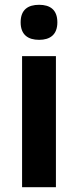

<svg xmlns="http://www.w3.org/2000/svg" viewBox="-20 -873 325 800"><path d="M143 -853C97 -853 66 -833 66 -780C66 -728 97 -707 143 -707C188 -707 219 -728 219 -780C219 -833 188 -853 143 -853ZM213 -639H72V-93H213Z"/></svg>

Font: Noto Sans Kannada UI SemiCondensed
Style: Bold
Weight: 700
Width: 4
Designer: Jelle Bosma - Monotype Design Team
Foundry: Monotype Imaging Inc.
Version: Version 2.005